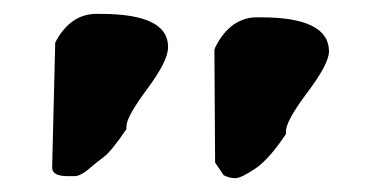

<svg xmlns="http://www.w3.org/2000/svg" viewBox="-20 -724 545 275"><path d="M77.1 -471.7Q54.7 -471.7 54.7 -483.9L59.1 -663.1Q80.1 -703.1 116.2 -704.1H124Q220.7 -704.1 220.7 -657.2V-656.2Q220.7 -636.7 190.9 -596.7Q161.1 -556.6 161.1 -543V-539.1Q139.6 -507.3 128.2 -498.8Q116.7 -490.2 111.8 -485.8Q96.2 -471.7 86.9 -471.7ZM353.5 -699.2Q451.2 -699.2 451.2 -650.4Q451.2 -632.8 420.4 -591.8Q389.6 -550.8 389.6 -536.1V-532.2Q365.7 -496.1 345.5 -482.4Q325.2 -468.8 316.9 -468.8Q308.6 -468.8 300.3 -473.1L288.1 -491.2L287.1 -652.8Q288.6 -657.2 289.6 -658.7Q309.6 -696.8 344.7 -699.2H345.2Z"/></svg>

Font: Drukaatie burti
Style: Demi
Weight: 600
Version: Version 0.14